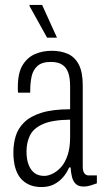

<svg xmlns="http://www.w3.org/2000/svg" viewBox="-20 -743 414 775"><path d="M147 12Q120 12 99 3Q78 -6 63.5 -23Q49 -40 41.5 -66.5Q34 -93 34 -128Q34 -163 43.5 -194Q53 -225 78 -249.5Q103 -274 148 -288Q193 -302 263 -302V-395Q263 -428 255.5 -449.5Q248 -471 231 -482Q214 -493 185 -493Q149 -493 131 -476.5Q113 -460 107.5 -434Q102 -408 102 -376V-369H53Q52 -374 52 -379Q52 -384 52 -391Q52 -449 71.5 -480.5Q91 -512 122 -525Q153 -538 189 -538Q226 -538 254 -525.5Q282 -513 298 -482.5Q314 -452 314 -399V-71Q314 -52 320.5 -43.5Q327 -35 337 -35H371V-3Q360 1 346 5.5Q332 10 318 10Q297 10 286 -0.5Q275 -11 270.5 -29Q266 -47 265 -67H259Q249 -44 233.5 -26.5Q218 -9 197 1.5Q176 12 147 12ZM159 -33Q174 -33 192.5 -42Q211 -51 227 -69Q243 -87 253 -117Q263 -147 263 -188V-260Q191 -259 153 -242Q115 -225 101 -196.5Q87 -168 87 -132Q87 -100 95.5 -78Q104 -56 119.5 -44.5Q135 -33 159 -33ZM210 -591H170L99 -719V-723H150Z"/></svg>

Font: Archivo ExtraCondensed ExtraLight
Style: Regular
Weight: 250
Width: 2
Designer: Hector Gatti
Foundry: Omnibus-Type
Version: Version 2.001